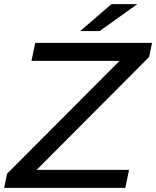

<svg xmlns="http://www.w3.org/2000/svg" viewBox="-31 -907 754 927"><path d="M689 -632 146 -87H592L574 0H-11L3 -68L546 -613H121L139 -700H703ZM507 -887H632L450 -757H356Z"/></svg>

Font: Idrija
Style: Italic
Weight: 500
Italic angle: -11.3°
Designer: Julieta Ulanovsky
Foundry: Julieta Ulanovsky
Version: Version 7.200